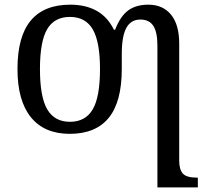

<svg xmlns="http://www.w3.org/2000/svg" viewBox="-20 -566 889 826"><path d="M475.1 -438Q498.5 -497.6 532.2 -521.7Q565.9 -545.9 618.2 -545.9Q680.7 -545.9 715.8 -502.9Q751 -460 751 -377.9V126Q751 162.6 766.4 180.4Q781.7 198.2 827.1 198.2H831.1V240.2H657.2V-370.1Q657.2 -428.2 639.4 -455.1Q621.6 -481.9 584 -481.9Q543 -481.9 523.4 -445.8Q503.9 -409.7 503.9 -333V-269Q503.9 -127.9 447.8 -59.1Q391.6 9.8 279.8 9.8Q170.9 9.8 113 -61.5Q55.2 -132.8 55.2 -269Q55.2 -409.2 112.3 -477.5Q169.4 -545.9 282.2 -545.9Q348.6 -545.9 395.8 -519.5Q442.9 -493.2 470.2 -438ZM280.8 -42Q347.7 -42 378.9 -95.5Q410.2 -148.9 410.2 -269Q410.2 -385.7 379.2 -439.5Q348.1 -493.2 280.8 -493.2Q213.9 -493.2 182.9 -440.4Q151.9 -387.7 151.9 -269Q151.9 -148.9 183.3 -95.5Q214.8 -42 280.8 -42Z"/></svg>

Font: Noto Serif
Style: Regular
Weight: 400
Designer: Monotype Design team
Foundry: Monotype Imaging Inc.
Version: Version 1.02